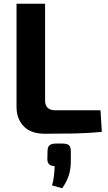

<svg xmlns="http://www.w3.org/2000/svg" viewBox="-20 -710 576 1022"><path d="M220 -690V-174Q220 -149 234 -136Q248 -123 274 -123H515L522 -8Q451 -1 373.5 0.5Q296 2 220 2Q144 2 106 -38Q68 -78 68 -141V-690ZM310 54Q337 54 347 63Q357 72 357 95V146Q357 193 345 227Q333 261 311 292L257 277Q264 252 267 227.5Q270 203 271 174Q233 174 232 138L233 95Q233 72 244 63Q255 54 280 54Z"/></svg>

Font: Exo 2
Style: Bold
Weight: 700
Designer: Natanael Gama
Foundry: Natanael Gama
Version: Version 2.010